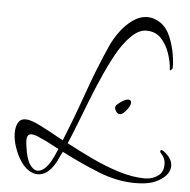

<svg xmlns="http://www.w3.org/2000/svg" viewBox="-47 -591 697 705"><g transform="rotate(5 301.5 -238.5)"><path d="M477 67Q408 67 338 38.5Q268 10 202 -24Q195 -11 190 0.5Q185 12 180 20Q153 66 117 66Q84 66 56 28Q40 5 30 -24Q20 -53 20 -78Q20 -101 28.5 -116Q37 -131 56 -131Q76 -131 113 -112Q150 -93 198 -66Q234 -155 266 -246Q298 -337 337 -425Q349 -452 369 -479.5Q389 -507 415 -525.5Q441 -544 470 -544Q492 -544 516 -529Q540 -513 553.5 -481.5Q567 -450 572.5 -417.5Q578 -385 577 -365Q576 -361 571 -357.5Q566 -354 567 -361Q565 -389 554.5 -419.5Q544 -450 523.5 -472Q503 -494 469 -494Q444 -494 419 -471.5Q394 -449 371 -412Q348 -373 325 -322.5Q302 -272 282 -220.5Q262 -169 245 -125.5Q228 -82 217 -57Q262 -33 312.5 -9Q363 15 414 31Q465 47 512 47Q542 46 562 29Q582 12 577 -22Q574 -36 565.5 -45Q557 -54 558 -58Q560 -63 563.5 -62Q567 -61 570 -59Q603 -35 603 -7Q603 19 576.5 39.5Q550 60 512 65Q503 66 494.5 66.5Q486 67 477 67ZM116 53Q129 53 142 41Q155 29 165 10Q173 -4 185 -33Q167 -42 150.5 -51Q134 -60 117 -67Q95 -78 82 -78Q65 -78 65 -55Q65 -51 65.5 -45.5Q66 -40 67 -33Q73 13 86.5 33Q100 53 116 53ZM398 -180Q390 -180 384 -189Q379 -197 379 -201Q379 -208 384 -213Q389 -218 396 -223Q413 -236 425 -236Q436 -236 436 -225Q436 -219 431 -209.5Q426 -200 415 -189Q406 -180 398 -180Z"/></g></svg>

Font: Grey Qo
Style: Regular
Weight: 400
Designer: Robert E. Leuschke
Foundry: Robert E. Leuschke
Version: Version 2.010